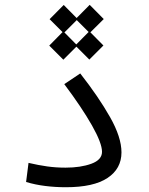

<svg xmlns="http://www.w3.org/2000/svg" viewBox="-20 -783 626 805"><path d="M255.9 2Q211.9 2 170.2 -3.2Q128.4 -8.3 89.4 -20L99.6 -100.1Q141.6 -90.3 178.2 -85.2Q214.8 -80.1 254.9 -80.1Q317.9 -80.1 362.8 -96.4Q407.7 -112.8 407.7 -146.5Q407.7 -182.6 365.5 -257.3Q323.2 -332 249.5 -430.2L316.4 -475.1Q393.6 -376.5 441.4 -292Q489.3 -207.5 489.3 -144Q489.3 -75.7 430.9 -36.9Q372.6 2 255.9 2ZM245.6 -532.7 186.5 -591.8 242.2 -648.4 188 -702.6 247.1 -762.2 301.3 -707.5 356 -762.7 415 -703.1 358.9 -647.5 413.6 -592.3 354.5 -533.2 300.3 -587.4ZM299.8 -596.7 351.6 -648.9 301.8 -698.7 250 -647Z"/></svg>

Font: Cascadia Code PL SemiLight
Style: Regular
Weight: 350
Monospace: yes
Designer: Aaron Bell
Foundry: Saja Typeworks
Version: Version 2404.023; ttfautohint (v1.8.4)